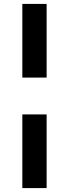

<svg xmlns="http://www.w3.org/2000/svg" viewBox="-20 -760 352 980"><path d="M94 -176H218V200H94ZM94 -364V-740H218V-364Z"/></svg>

Font: Oxanium
Style: Bold
Weight: 700
Designer: Severin Meyer
Version: Version 2.000